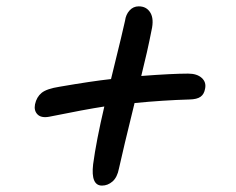

<svg xmlns="http://www.w3.org/2000/svg" viewBox="-20 -620 740 602"><path d="M133.8 -253.9Q108.9 -249.5 97.4 -261.5Q85.9 -273.4 89.8 -293Q94.7 -315.9 110.6 -328.9Q126.5 -341.8 167 -348.1Q269 -365.7 328.1 -372.1Q368.7 -537.1 372.1 -555.2Q374.5 -574.2 386.2 -587.2Q397.9 -600.1 415 -600.1Q439.5 -600.1 451.4 -580.3Q463.4 -560.5 455.1 -524.9Q442.4 -459.5 422.9 -381.8Q520 -389.2 569.8 -389.2Q597.7 -389.2 612.5 -375.7Q627.4 -362.3 623 -341.8Q620.1 -324.7 608.9 -316.7Q597.7 -308.6 574.2 -308.1Q491.2 -305.7 401.9 -296.9Q366.2 -151.9 353 -91.8Q347.7 -64 332.8 -51Q317.9 -38.1 299.8 -38.1Q264.2 -38.1 272 -105Q281.7 -177.7 307.1 -286.1Q247.1 -276.9 133.8 -253.9Z"/></svg>

Font: Shantell Sans Irregular
Style: Italic
Weight: 400
Italic angle: -11.31°
Designer: Stephen Nixon, Anya Danilova, Shantell Martin
Foundry: Arrow Type
Version: Version 1.006;[9816181b4]